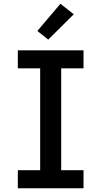

<svg xmlns="http://www.w3.org/2000/svg" viewBox="-20 -1003 540 1023"><path d="M75 0V-96H194V-639H75V-735H425V-639H306V-96H425V0ZM237 -792 179 -838 302 -983 373 -927Z"/></svg>

Font: Iosevka SS18
Style: Bold
Weight: 700
Monospace: yes
Designer: Belleve Invis
Foundry: Belleve Invis
Version: Version 25.1.1; ttfautohint (v1.8.4)